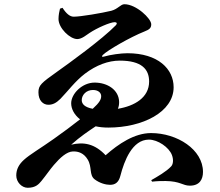

<svg xmlns="http://www.w3.org/2000/svg" viewBox="-20 -825 1040 909"><path d="M329 -746C311 -746 294 -760 276 -788L264 -784C261 -772 257 -754 257 -735C257 -692 311 -640 346 -640C368 -640 391 -661 404 -669C440 -693 502 -720 523 -720C533 -720 536 -714 529 -706C463 -638 302 -522 251 -486C175 -432 162 -421 162 -388C162 -349 184 -329 209 -329C229 -329 246 -337 266 -357C301 -393 336 -441 382 -476C436 -517 493 -538 547 -538C651 -538 686 -497 686 -439C686 -363 617 -323 538 -310C542 -319 544 -329 544 -342C543 -400 488 -434 428 -434C369 -434 317 -381 317 -336C317 -310 331 -282 359 -260C321 -230 282 -201 234 -167C172 -123 120 -93 93 -68C70 -47 57 -24 57 6C57 37 83 64 111 64C150 64 164 46 176 32C198 5 217 -23 235 -44C265 -79 296 -107 325 -108C351 -109 377 -100 395 -70C417 -34 401 3 428 24C453 43 482 50 501 50C525 50 542 39 550 7C568 -63 606 -164 685 -164C727 -164 780 -128 794 -91C803 -67 799 -46 790 -37C768 -13 724 12 696 28L700 35C726 32 747 32 764 32C835 33 844 54 879 54C925 54 941 24 941 -11C941 -117 819 -195 695 -195C617 -195 541 -144 480 -90C428 -145 376 -154 317 -140C361 -179 397 -203 433 -227C451 -223 471 -221 493 -221C654 -221 802 -294 802 -412C802 -498 729 -573 583 -573C553 -573 502 -566 472 -557C463 -554 460 -558 467 -565C489 -587 596 -649 664 -676C687 -685 696 -692 696 -710C696 -737 625 -805 569 -805C551 -805 538 -782 507 -774C462 -763 362 -746 329 -746ZM419 -310C382 -317 367 -332 367 -351C367 -375 388 -399 420 -399C446 -399 459 -385 459 -370C459 -355 452 -340 419 -310Z"/></svg>

Font: Noto Serif SC Black
Style: Regular
Weight: 900
Designer: Ryoko NISHIZUKA 西塚涼子 (kana & ideographs); Frank Grießhammer (Latin, Greek & Cyrillic); Wenlong ZHANG 张文龙 (bopomofo); San
Foundry: Adobe
Version: Version 2.001;hotconv 1.1.0;makeotfexe 2.6.0